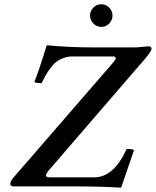

<svg xmlns="http://www.w3.org/2000/svg" viewBox="-20 -865 723 891"><path d="M27.8 -11.2Q27.8 -23.9 40 -38.1L508.8 -579.1Q517.1 -589.4 517.1 -594.2Q517.1 -603 505.9 -603H315.9Q293.5 -603 274.4 -595.7Q255.4 -588.4 242.2 -578.6Q229 -568.8 215.1 -550.3Q201.2 -531.7 193.1 -517.6Q185.1 -503.4 172.9 -479Q152.3 -479 139.2 -483.9Q160.6 -536.1 195.8 -651.9Q195.8 -654.8 200.2 -654.8Q297.4 -645 416 -645H603Q619.1 -645 640.6 -647.5Q662.1 -649.9 666 -649.9Q683.1 -649.9 683.1 -640.1Q683.1 -627 651.9 -590.8L204.1 -71.8Q192.9 -57.6 192.9 -50.8Q192.9 -42 213.9 -42H417Q507.8 -42 567.9 -173.8Q593.8 -173.8 602.1 -168.9Q582.5 -110.4 543 3.9L539.1 5.9Q456.5 0 321.8 0H43Q27.8 0 27.8 -11.2ZM413.3 -755.9Q397.9 -771.5 397.9 -793Q397.9 -814.5 413.3 -829.8Q428.7 -845.2 450.2 -845.2Q471.7 -845.2 486.8 -829.8Q502 -814.5 502 -793Q502 -771.5 486.8 -755.9Q471.7 -740.2 450.2 -740.2Q428.7 -740.2 413.3 -755.9Z"/></svg>

Font: Common Serif SemiBold
Style: Italic
Weight: 600
Italic angle: -12°
Designer: Philipp H. Poll, Khaled Hosny
Foundry: Stefan Peev, Context Ltd.
Version: Version 1.026